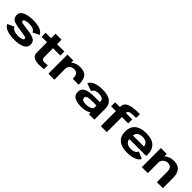

<svg xmlns="http://www.w3.org/2000/svg" viewBox="431 -2493 4203 4203"><g transform="rotate(45 2532.5 -391.5)"><path d="M393.5 5Q261.5 5 168 -29Q74.5 -63 44 -132L199.5 -205.5Q213 -160 266.5 -137Q320 -114 390 -114Q462.5 -114 503.8 -129Q545 -144 545 -171Q545 -202.5 499.8 -213Q454.5 -223.5 356.5 -236.5Q195 -254.5 122.5 -290.8Q50 -327 50 -417.5Q50 -511 146.5 -553.2Q243 -595.5 386.5 -595.5Q525.5 -595.5 606.5 -562.5Q687.5 -529.5 715 -463.5L565.5 -391.5Q552 -433 504.2 -455Q456.5 -477 382.5 -477Q313 -477 272 -461Q231 -445 231 -420Q231 -389 279.5 -379.8Q328 -370.5 421.5 -359Q576 -341.5 651.2 -305Q726.5 -268.5 726.5 -179Q726.5 -81 632.8 -38Q539 5 393.5 5Z M1157 8Q1059.5 8 1001 -28Q942.5 -64 942.5 -155V-465.5H774V-590.5H942.5V-730H1128V-590.5H1354V-465.5H1128V-197.5Q1128 -145 1149.2 -128.5Q1170.5 -112 1215.5 -112Q1255 -112.5 1312 -121V-1.5Q1220.5 8 1157 8Z M1906 -298Q1906 -399.5 1872.5 -435Q1839 -470.5 1781.5 -470.5Q1715 -470.5 1674.5 -430Q1640.5 -395.5 1635.5 -351.5V0H1450V-590.5H1630.5L1633 -523.5Q1636.5 -527 1641 -530.5Q1718.5 -595.5 1848 -595.5Q1980 -595.5 2035.8 -524.2Q2091.5 -453 2091.5 -298Z M2710 0 2697.5 -51.5Q2688 -44.5 2676.5 -38.5Q2595.5 7.5 2466 7.5Q2341.5 7.5 2263.8 -32.5Q2186 -72.5 2186 -175.5Q2186 -272.5 2268 -314.2Q2350 -356 2514.5 -356H2687.5V-372.5Q2687.5 -425.5 2646.2 -450.2Q2605 -475 2538 -475Q2478.5 -475 2434.8 -453.2Q2391 -431.5 2381 -390L2202.5 -452.5Q2216 -497 2262.2 -529.2Q2308.5 -561.5 2377.2 -578.8Q2446 -596 2526 -596Q2707 -596 2790.2 -530.8Q2873.5 -465.5 2873.5 -337.5V0ZM2687.5 -186V-252H2540Q2447 -252 2410.5 -234Q2374 -216 2374 -178Q2374 -140.5 2406.8 -122.2Q2439.5 -104 2508.5 -104Q2585 -104 2636.2 -130Q2687.5 -156 2687.5 -186Z M3074 0V-466H2926V-590.5H3075.5L3074 -602Q3074 -705 3168.5 -748Q3263 -791 3471.5 -791H3492.5V-672.5H3469.5Q3346.5 -672.5 3302.8 -657.2Q3259 -642 3259 -602L3258.5 -590.5H3454.5V-466H3259V0Z M3891 6.5Q3712.5 6.5 3622.2 -71Q3532 -148.5 3532 -293Q3532 -439.5 3622.5 -517.8Q3713 -596 3886.5 -596Q4066 -596 4152.8 -515.8Q4239.5 -435.5 4239.5 -295Q4239.5 -262.5 4235 -240H3713Q3723.5 -177.5 3759.5 -149.5Q3810 -110 3891.5 -110Q3929.5 -110 3964.2 -120Q3999 -130 4023.2 -149.2Q4047.5 -168.5 4054 -196L4215 -128Q4204.5 -94 4173.2 -68.8Q4142 -43.5 4096.5 -26.8Q4051 -10 3998 -1.8Q3945 6.5 3891 6.5ZM3713.5 -351.5H4056Q4051.5 -414 4011 -446Q3965 -481.5 3887 -481.5Q3809.5 -481.5 3759.5 -441.5Q3724 -413.5 3713.5 -351.5Z M4343 0V-590.5H4522.5L4526 -517.5Q4611.5 -596 4747.5 -596Q4874.5 -596 4934.2 -522.5Q4994 -449 4994 -312.5V0H4808.5V-301.5Q4808.5 -398 4776 -434.5Q4743.5 -471 4681 -471Q4614.5 -471 4567.5 -422.5Q4539.5 -393.5 4528.5 -355V0Z"/></g></svg>

Font: Anybody ExtraExpanded Regular
Style: Bold
Weight: 700
Width: 8
Designer: Tyler Finck
Foundry: Etcetera Type Company
Version: Version 1.010; ttfautohint (v1.8.3) -l 8 -r 50 -G 200 -x 14 